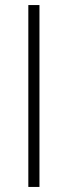

<svg xmlns="http://www.w3.org/2000/svg" viewBox="-20 -739 269 759"><path d="M92 0V-719H136V0Z"/></svg>

Font: Source Sans 3 ExtraLight Light
Style: Regular
Weight: 300
Version: Version 3.052;hotconv 1.1.0;makeotfexe 2.6.0